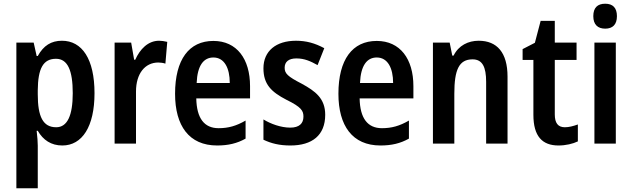

<svg xmlns="http://www.w3.org/2000/svg" viewBox="-20 -772 3398 1032"><path d="M313 -553C255 -553 214 -527 183 -471H177L161 -543H68V240H183V11C183 -8 181 -36 177 -69H183C212 -19 255 10 315 10C422 10 488 -92 488 -271C488 -455 421 -553 313 -553ZM281 -456C344 -456 371 -393 371 -271C371 -151 342 -88 282 -88C211 -88 183 -145 183 -265V-287C184 -404 212 -456 281 -456Z M835 -553C775 -553 732 -507 707 -451H701L685 -543H596V0H711V-280C711 -376 759 -436 831 -436C841 -436 858 -434 869 -430L879 -547C863 -551 847 -553 835 -553Z M1127 -552C996 -552 921 -452 921 -268C921 -96 996 10 1147 10C1206 10 1254 -1 1300 -27V-124C1250 -95 1207 -83 1155 -83C1078 -83 1037 -136 1035 -243H1324V-309C1324 -455 1253 -552 1127 -552ZM1127 -463C1186 -463 1215 -406 1215 -326H1037C1041 -421 1075 -463 1127 -463Z M1728 -155C1728 -243 1675 -282 1602 -322C1526 -361 1510 -377 1510 -408C1510 -440 1532 -458 1573 -458C1617 -458 1649 -443 1687 -422L1723 -513C1673 -540 1626 -553 1571 -553C1464 -553 1396 -498 1396 -405C1396 -319 1438 -278 1519 -236C1601 -196 1611 -176 1611 -145C1611 -108 1588 -86 1540 -86C1490 -86 1435 -106 1396 -130V-21C1438 -1 1482 10 1541 10C1658 10 1728 -45 1728 -155Z M2005 -552C1874 -552 1799 -452 1799 -268C1799 -96 1874 10 2025 10C2084 10 2132 -1 2178 -27V-124C2128 -95 2085 -83 2033 -83C1956 -83 1915 -136 1913 -243H2202V-309C2202 -455 2131 -552 2005 -552ZM2005 -463C2064 -463 2093 -406 2093 -326H1915C1919 -421 1953 -463 2005 -463Z M2553 -553C2497 -553 2445 -528 2418 -473H2411L2397 -543H2307V0H2422V-268C2422 -397 2447 -453 2520 -453C2573 -453 2593 -412 2593 -332V0H2708V-360C2708 -490 2651 -553 2553 -553Z M3016 -88C2979 -88 2962 -111 2962 -157V-450H3079V-543H2962V-660H2886L2855 -542L2789 -508V-450H2847V-155C2847 -39 2895 10 2982 10C3021 10 3059 1 3086 -12V-103C3061 -94 3038 -88 3016 -88Z M3233 -752C3192 -752 3169 -731 3169 -685C3169 -640 3193 -618 3233 -618C3273 -618 3296 -640 3296 -685C3296 -730 3274 -752 3233 -752ZM3290 -543H3175V0H3290Z"/></svg>

Font: Noto Sans Sinhala UI Condensed SemiBold
Style: Regular
Weight: 600
Width: 3
Designer: Jelle Bosma - Monotype Design Team
Foundry: Monotype Imaging Inc.
Version: Version 2.006